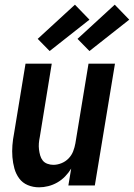

<svg xmlns="http://www.w3.org/2000/svg" viewBox="-20 -792 572 820"><path d="M147 8Q121 8 98.5 -1.5Q76 -11 62 -30Q48 -49 41.5 -72.5Q35 -96 33 -121Q31 -146 33 -171.5Q35 -197 40 -222L89 -520H201L150 -207Q147 -193 146 -180Q145 -167 146.5 -154Q148 -141 151.5 -128.5Q155 -116 162.5 -106.5Q170 -97 182.5 -92.5Q195 -88 208 -88Q225 -88 242.5 -95Q260 -102 273 -115.5Q286 -129 292.5 -146Q299 -163 302 -180L358 -520H471L385 0H272L284 -72Q273 -54 258 -38.5Q243 -23 224.5 -12.5Q206 -2 186 3Q166 8 147 8ZM362 -574 311 -626 470 -772 532 -708ZM192 -574 141 -626 300 -772 362 -708Z"/></svg>

Font: Iosevka SS04
Style: Bold Italic
Weight: 700
Italic angle: -9°
Monospace: yes
Designer: Belleve Invis
Foundry: Belleve Invis
Version: Version 19.0.0; ttfautohint (v1.8.4)